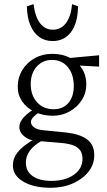

<svg xmlns="http://www.w3.org/2000/svg" viewBox="-20 -681 515 924"><path d="M224.6 222.7Q141.6 222.7 91.8 192.9Q42 163.1 42 115.2Q42 81.1 64.5 52.2Q86.9 23.4 144.5 -11.7L178.7 -2Q142.6 18.6 123.5 44.4Q104.5 70.3 104.5 101.6Q104.5 143.6 137.2 166.5Q169.9 189.5 226.6 189.5Q293.9 189.5 335.4 160.2Q377 130.9 377 83Q377 45.9 350.6 27.8Q324.2 9.8 263.7 5.9L168 -2L150.4 -4.9Q121.1 -4.9 97.2 -24.4Q73.2 -43.9 73.2 -69.3Q73.2 -93.8 95.7 -118.2Q118.2 -142.6 159.2 -164.1L170.9 -142.6Q148.4 -127 138.7 -115.7Q128.9 -104.5 128.9 -94.7Q128.9 -79.1 143.6 -68.4Q158.2 -57.6 184.6 -54.7L299.8 -43Q363.3 -36.1 398.4 -10.7Q433.6 14.6 433.6 66.4Q433.6 110.4 405.8 145.5Q377.9 180.7 330.6 201.7Q283.2 222.7 224.6 222.7ZM234.4 -124Q186.5 -124 147.9 -142.1Q109.4 -160.2 87.4 -191.9Q65.4 -223.6 65.4 -262.7Q65.4 -307.6 87.4 -343.8Q109.4 -379.9 147 -400.9Q184.6 -421.9 231.4 -421.9Q279.3 -421.9 315.9 -403.3Q352.5 -384.8 374 -351.6Q395.5 -318.4 395.5 -275.4Q395.5 -233.4 373.5 -199.2Q351.6 -165 314.9 -144.5Q278.3 -124 234.4 -124ZM238.3 -155.3Q283.2 -155.3 309.1 -185.5Q335 -215.8 335 -266.6Q335 -324.2 306.2 -358.4Q277.3 -392.6 230.5 -392.6Q185.5 -392.6 156.7 -360.4Q127.9 -328.1 127.9 -276.4Q127.9 -222.7 158.2 -189Q188.5 -155.3 238.3 -155.3ZM457 -360.4 347.7 -366.2 308.6 -401.4 457 -415ZM327.1 -661.1 355.5 -650.4Q354.5 -570.3 321.8 -526.9Q289.1 -483.4 233.4 -483.4Q196.3 -483.4 168.9 -502.9Q141.6 -522.5 126 -559.6Q110.4 -596.7 109.4 -650.4L141.6 -661.1Q148.4 -601.6 172.4 -569.8Q196.3 -538.1 234.4 -538.1Q273.4 -538.1 297.4 -569.8Q321.3 -601.6 327.1 -661.1Z"/></svg>

Font: Crimson Pro ExtraLight
Style: Regular
Weight: 250
Designer: Jacques Le Bailly
Foundry: Baron von Fonthausen
Version: Version 1.003